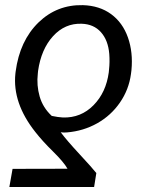

<svg xmlns="http://www.w3.org/2000/svg" viewBox="-20 -558 594 761"><path d="M17.1 183.1 29.8 111.3 247.6 110.8Q232.4 84 190.4 42.7Q148.4 1.5 120.1 -34.7Q28.8 -149.9 41 -266.1L42 -274.4Q58.1 -396.5 132.8 -469.2Q206.1 -540 308.6 -537.6Q374.5 -535.6 420.4 -502Q466.3 -468.3 487.1 -409.4Q507.8 -350.6 501 -279.8L499 -264.2Q490.7 -202.6 455.3 -151.4Q419.9 -100.1 365.2 -69.3Q310.5 -38.6 245.6 -33.2L233.4 -32.7L220.7 -33.7Q245.1 -1 295.4 53.2Q345.7 107.4 361.8 127.9L353 183.1ZM412.1 -281.7Q415.5 -312 413.1 -344.2Q408.7 -398.4 380.1 -430.4Q351.6 -462.4 303.7 -463.9Q237.3 -466.3 190.2 -414.6Q143.1 -362.8 130.9 -276.9L129.9 -266.6Q124.5 -219.7 137.2 -175.5Q149.9 -131.3 185.1 -98.6Q210.4 -93.3 229.5 -92.3Q300.8 -90.3 350.6 -140.9Q400.4 -191.4 411.1 -271Z"/></svg>

Font: Roboto
Style: Italic
Weight: 400
Italic angle: -12°
Designer: Google
Version: Version 2.134; 2016; ttfautohint (v1.6)